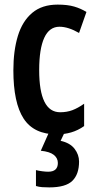

<svg xmlns="http://www.w3.org/2000/svg" viewBox="-20 -573 418 833"><path d="M227 10Q127 10 82.5 -58.5Q38 -127 38 -268Q38 -353 57.5 -417Q77 -481 119.5 -517Q162 -553 230 -553Q273 -553 302 -544.5Q331 -536 355 -521L323 -430Q276 -457 238 -457Q194 -457 172 -409Q150 -361 150 -269Q150 -86 241 -86Q270 -86 294 -95Q318 -104 345 -123V-26Q318 -7 288.5 1.5Q259 10 227 10ZM323 128Q323 183 294 211.5Q265 240 194 240Q177 240 163 239Q149 238 136 234V165Q148 168 163 170Q178 172 189 172Q231 172 231 134Q231 113 213.5 99Q196 85 157 81L193 0H261L243 38Q284 47 303.5 72.5Q323 98 323 128Z"/></svg>

Font: Noto Sans Tamil ExtraCondensed SemiBold
Style: Regular
Weight: 600
Width: 2
Designer: Jelle Bosma - Monotype Design Team
Foundry: Monotype Imaging Inc.
Version: Version 2.004; ttfautohint (v1.8.4.7-5d5b)